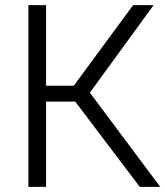

<svg xmlns="http://www.w3.org/2000/svg" viewBox="-20 -730 646 750"><path d="M160 -710H91V0H160V-333H274L526 0H606L331 -368L580 -710H500L268 -395H160Z"/></svg>

Font: Raleway Reg
Style: Regular
Weight: 400
Designer: Matt McInerney, Pablo Impallari, Rodrigo Fuenzalida
Foundry: Matt McInerney, Pablo Impallari, Rodrigo Fuenzalida
Version: Version 3.00 July 28, 2015